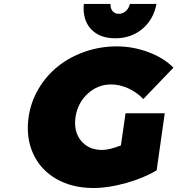

<svg xmlns="http://www.w3.org/2000/svg" viewBox="-20 -943 899 973"><path d="M125 -350.1Q136.2 -426.8 175.5 -493.2Q214.8 -559.6 273.7 -606.7Q332.5 -653.8 409.9 -680.9Q487.3 -708 571.8 -708Q653.8 -708 732.2 -678.7Q810.5 -649.4 858.9 -600.1L706.1 -440.9Q675.3 -474.6 630.9 -494.9Q586.4 -515.1 543 -515.1Q475.6 -515.1 424.6 -468.3Q373.5 -421.4 362.8 -350.1Q352.1 -277.3 390.4 -230.2Q428.7 -183.1 497.1 -183.1Q534.2 -183.1 592.8 -206.1L616.2 -369.1H814.9L773.9 -80.1Q710 -41 619.4 -15.6Q528.8 9.8 454.1 9.8Q345.2 9.8 264.9 -36.6Q184.6 -83 147.5 -165.3Q110.4 -247.6 125 -350.1ZM404.8 -922.9H540Q539.1 -900.4 550.5 -886.7Q562 -873 582 -873Q602.1 -873 617.4 -886.7Q632.8 -900.4 638.2 -922.9H772.9Q757.8 -843.3 700.9 -796.1Q644 -749 564 -749Q483.9 -749 440.7 -796.1Q397.5 -843.3 404.8 -922.9Z"/></svg>

Font: Trueno Black
Style: Italic
Weight: 900
Designer: Julieta Ulanovsky
Foundry: Julieta Ulanovsky
Version: Version 3.001b | FøM Fix